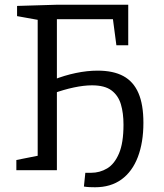

<svg xmlns="http://www.w3.org/2000/svg" viewBox="-20 -718 690 810"><path d="M381 72Q371 72 358.5 71.5Q346 71 334 69L340 11H364Q401 11 432 -7.5Q463 -26 482 -70.5Q501 -115 501 -192Q501 -241 490 -278Q479 -315 450.5 -336.5Q422 -358 368 -358Q334 -358 291.5 -349Q249 -340 205 -324L220 -342V0H49V-43L155 -64L139 -42V-644L152 -632L52 -650V-693L219 -698H521V-527H471L455 -648L471 -637H206L220 -652V-373L204 -381Q252 -400 300 -410Q348 -420 392 -420Q458 -420 500.5 -397Q543 -374 564 -325.5Q585 -277 585 -200Q585 -117 561.5 -55.5Q538 6 492.5 39Q447 72 381 72Z"/></svg>

Font: Pack4
Style: Regular
Weight: 400
Version: Version 2.002